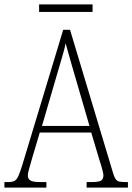

<svg xmlns="http://www.w3.org/2000/svg" viewBox="-22 -849 599 869"><path d="M-2 0V-25H15Q33 -25 43 -30Q53 -35 60.5 -51Q68 -67 78 -99L264 -714H295L490 -65Q495 -48 501 -39Q507 -30 517 -27.5Q527 -25 546 -25H557V0H370V-25H394Q426 -25 436 -32Q446 -39 446 -55Q446 -62 443 -74Q440 -86 436 -100Q432 -114 428 -125L391 -249H158L124 -135Q121 -124 116.5 -108.5Q112 -93 108 -78.5Q104 -64 104 -55Q104 -40 115 -32.5Q126 -25 159 -25H188V0ZM168 -279H383L321 -492Q311 -526 302.5 -555.5Q294 -585 287 -610Q280 -635 275 -653Q272 -636 265 -611.5Q258 -587 250 -559.5Q242 -532 234 -505ZM155 -795V-829H397V-795Z"/></svg>

Font: Noto Serif Khmer Condensed ExtraLight
Style: Regular
Weight: 250
Width: 3
Designer: Danh Hong and the Monotype Design Team
Foundry: Monotype Imaging Inc.
Version: Version 2.004